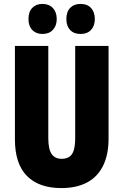

<svg xmlns="http://www.w3.org/2000/svg" viewBox="-20 -948 628 978"><path d="M533 -242Q533 -160 505 -103.5Q477 -47 423.5 -18.5Q370 10 292 10Q178 10 117 -52Q56 -114 56 -238V-714H226V-246Q226 -188 243 -163.5Q260 -139 294 -139Q318 -139 333.5 -149.5Q349 -160 356 -183.5Q363 -207 363 -247V-714H533ZM125 -851Q125 -888 144.5 -908Q164 -928 196 -928Q230 -928 249.5 -907Q269 -886 269 -851Q269 -817 249.5 -796Q230 -775 196 -775Q164 -775 144.5 -795Q125 -815 125 -851ZM318 -851Q318 -888 337.5 -908Q357 -928 390 -928Q425 -928 444 -907Q463 -886 463 -851Q463 -817 444 -796Q425 -775 390 -775Q356 -775 337 -795.5Q318 -816 318 -851Z"/></svg>

Font: Noto Sans Khmer ExtraCondensed Black
Style: Regular
Weight: 900
Width: 2
Designer: Danh Hong and the Monotype Design Team
Foundry: Monotype Imaging Inc.
Version: Version 2.004